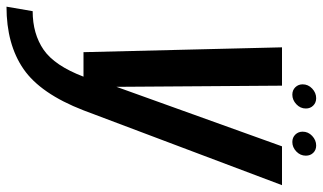

<svg xmlns="http://www.w3.org/2000/svg" viewBox="-268 -522 969 576"><g transform="rotate(90 216.0 -233.5)"><path d="M84 0 69.5 -595.5H184.5L188 -99L366.5 -595.5H483L258.5 0Q208.5 129 134.5 180Q60.5 231 -52.5 231L-39 152.5Q29 152.5 77 119.5Q124.5 86.5 157.5 0ZM211.5 -626.5Q198 -626.5 189.2 -635.5Q180.5 -644.5 180.5 -657.5Q180.5 -674 193.2 -686Q206 -698 222 -698Q235.5 -698 244.2 -689.2Q253 -680.5 253 -667Q253 -650.5 240.2 -638.5Q227.5 -626.5 211.5 -626.5ZM353.5 -626.5Q340 -626.5 331.2 -635.5Q322.5 -644.5 322.5 -657.5Q322.5 -674 335.2 -686Q348 -698 364 -698Q377.5 -698 386 -689.2Q394.5 -680.5 394.5 -667Q394.5 -650.5 382 -638.5Q369.5 -626.5 353.5 -626.5Z"/></g></svg>

Font: Anybody Medium
Style: Italic
Weight: 500
Italic angle: -10°
Designer: Tyler Finck
Foundry: Etcetera Type Company
Version: Version 1.010; ttfautohint (v1.8.3) -l 8 -r 50 -G 200 -x 14 